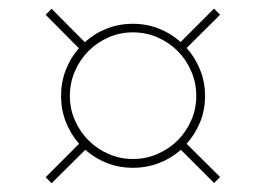

<svg xmlns="http://www.w3.org/2000/svg" viewBox="-20 -559 620 448"><path d="M122.5 -335Q122.5 -367.5 133.5 -395.8Q144.5 -424 164 -446.5L86.5 -524.5L100.5 -538.5L178 -460.5Q200.5 -481 229 -492.2Q257.5 -503.5 290 -503.5Q322.5 -503.5 350.8 -492.2Q379 -481 401.5 -461L479.5 -539L493.5 -524.5L415.5 -447Q435.5 -424.5 447 -396Q458.5 -367.5 458.5 -335Q458.5 -302.5 447 -274.2Q435.5 -246 415.5 -223.5L493.5 -146L479.5 -132L402 -209.5Q379.5 -189.5 351 -178.5Q322.5 -167.5 290 -167.5Q258 -167.5 229.8 -178.5Q201.5 -189.5 179 -209.5L100.5 -131.5L86.5 -145.5L164.5 -223.5Q145 -246 133.8 -274.2Q122.5 -302.5 122.5 -335ZM143 -335Q143 -305 154.8 -278.2Q166.5 -251.5 186.5 -231.5Q206.5 -211.5 233.2 -199.8Q260 -188 290 -188Q320.5 -188 347.5 -199.8Q374.5 -211.5 394.5 -231.5Q414.5 -251.5 426.2 -278.2Q438 -305 438 -335Q438 -365.5 426.2 -392.8Q414.5 -420 394.5 -440Q374.5 -460 347.5 -471.8Q320.5 -483.5 290 -483.5Q260 -483.5 233.2 -471.8Q206.5 -460 186.5 -440Q166.5 -420 154.8 -392.8Q143 -365.5 143 -335Z"/></svg>

Font: Lato Thin
Style: Regular
Weight: 200
Designer: Lukasz Dziedzic
Foundry: tyPoland Lukasz Dziedzic
Version: Version 2.007; 2014-02-27